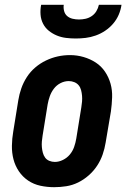

<svg xmlns="http://www.w3.org/2000/svg" viewBox="-20 -770 540 798"><path d="M205 8Q176 8 148 2Q120 -4 97 -19.5Q74 -35 58.5 -58Q43 -81 36 -108Q29 -135 29.5 -164.5Q30 -194 35 -223L56 -353Q60 -378 68.5 -402.5Q77 -427 91.5 -449.5Q106 -472 126.5 -489.5Q147 -507 171 -518.5Q195 -530 220 -535.5Q245 -541 271 -541Q300 -541 327.5 -533Q355 -525 378 -510Q401 -495 416.5 -472Q432 -449 439.5 -422Q447 -395 446 -365.5Q445 -336 441 -307L419 -177Q415 -152 406.5 -127.5Q398 -103 383.5 -81Q369 -59 348.5 -41Q328 -23 304.5 -11.5Q281 0 255.5 4Q230 8 205 8ZM208 -97Q225 -97 242 -105.5Q259 -114 270.5 -128Q282 -142 288 -159Q294 -176 297 -194L318 -324Q320 -336 321 -348Q322 -360 321 -372Q320 -384 317 -395.5Q314 -407 307 -415.5Q300 -424 289 -428.5Q278 -433 266 -433Q248 -433 231.5 -424.5Q215 -416 204 -401.5Q193 -387 187 -370Q181 -353 178 -336L157 -206Q155 -194 154 -182Q153 -170 154 -158.5Q155 -147 158 -135.5Q161 -124 167.5 -115Q174 -106 185 -101.5Q196 -97 208 -97ZM295 -610Q274 -610 254 -612.5Q234 -615 216 -622.5Q198 -630 183 -642Q168 -654 159 -671.5Q150 -689 148.5 -709.5Q147 -730 151 -750H245Q243 -737 246.5 -724Q250 -711 259.5 -703Q269 -695 282 -692Q295 -689 308 -689Q322 -689 335.5 -692Q349 -695 361 -703Q373 -711 380.5 -723.5Q388 -736 391 -750H485Q482 -729 473.5 -709Q465 -689 450.5 -672Q436 -655 417.5 -642.5Q399 -630 378 -622.5Q357 -615 336 -612.5Q315 -610 295 -610Z"/></svg>

Font: Iosevka Slab Extrabold
Style: Italic
Weight: 800
Italic angle: -9°
Monospace: yes
Designer: Belleve Invis
Foundry: Belleve Invis
Version: Version 11.1.0; ttfautohint (v1.8.3)